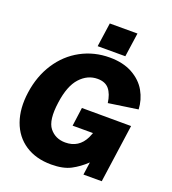

<svg xmlns="http://www.w3.org/2000/svg" viewBox="-168 -1078 1084 1213"><g transform="rotate(20 374.0 -472.0)"><path d="M24 -368Q40 -482 97 -569.5Q154 -657 242 -704.5Q330 -752 434 -752Q525 -752 588 -717Q651 -682 682.5 -626Q714 -570 717 -506L520 -477Q512 -536 486 -567.5Q460 -599 408 -599Q341 -599 291 -544.5Q241 -490 225 -374Q207 -249 246 -200Q285 -151 352 -151Q443 -151 484 -235L497 -267H360L377 -392L708 -391L653 0H530L542 -86Q497 -43 446.5 -16.5Q396 10 316 10Q213 10 141 -37.5Q69 -85 38.5 -171Q8 -257 24 -368ZM523 -793H337L360 -954H546Z"/></g></svg>

Font: Morrison ExtraBold
Style: Regular
Weight: 800
Designer: Pablo Impallari, Rodrigo Fuenzalida (Modified by Dan O. Williams)
Version: Version 0.03;June 6, 2019;FontCreator 11.5.0.2425 64-bit; tt